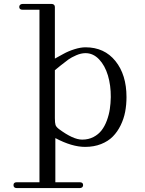

<svg xmlns="http://www.w3.org/2000/svg" viewBox="-20 -749 740 979"><path d="M289.1 -415Q314 -435.1 329.1 -445.8Q344.2 -456.5 368.9 -467.3Q393.6 -478 416 -478Q455.1 -478 485.1 -446.5Q515.1 -415 530.3 -364.3Q545.4 -313.5 544.9 -253.9Q544.4 -222.2 540 -192.9Q535.6 -163.6 524.9 -134.5Q514.2 -105.5 498 -84.5Q481.9 -63.5 456.5 -50.3Q431.2 -37.1 398.9 -37.1Q353 -37.1 280.8 -90.8Q266.6 -101.6 263.2 -111.8Q259.8 -122.1 259.8 -147V-391.1ZM48.8 194.8Q48.8 210 65.9 210H386.2Q394.5 210 399.2 205.8Q403.8 201.7 403.8 194.8Q403.8 180.2 386.2 180.2H262.2V-44.9Q346.7 0 414.1 0Q459 0 495.4 -14.4Q531.7 -28.8 555.4 -53Q579.1 -77.1 595.2 -110.1Q611.3 -143.1 618.2 -179Q625 -214.8 625 -253.9Q625 -367.7 568.6 -437.7Q512.2 -507.8 416 -507.8Q390.6 -507.8 359.6 -498Q328.6 -488.3 303.2 -474.1L259.8 -450.2V-713.9Q259.8 -720.7 255.1 -724.9Q250.5 -729 242.2 -729H96.2Q87.9 -729 83 -724.9Q78.1 -720.7 78.1 -713.9Q78.1 -699.2 96.2 -699.2H181.2V180.2H65.9Q48.8 180.2 48.8 194.8Z"/></svg>

Font: Director Light
Style: Regular
Weight: 100
Designer: Ange Degheest & May Jolivet & Justine Herbel
Foundry: Velvetyne Type Foundry
Version: Version 1.000;FEAKit 1.0